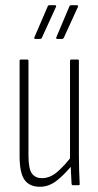

<svg xmlns="http://www.w3.org/2000/svg" viewBox="-20 -709 377 735"><path d="M133 6Q93 6 74 -20.5Q55 -47 55 -112V-476Q55 -481 59 -481H84Q89 -481 89 -476V-114Q89 -63 102 -45Q115 -27 141 -27Q172 -27 200.5 -52Q229 -77 256 -113L258 -79Q229 -43 198.5 -18.5Q168 6 133 6ZM259 0Q255 0 254 -5Q253 -28 251.5 -54.5Q250 -81 250 -95L248 -99V-476Q248 -481 253 -481H278Q282 -481 282 -476V-114Q282 -82 283 -55Q284 -28 285 -6Q286 0 281 0ZM115 -560Q109 -560 112 -567L162 -683Q164 -689 168 -689H191Q193 -689 194.5 -687Q196 -685 194 -682L141 -566Q139 -560 133 -560ZM199 -560Q193 -560 196 -567L245 -683Q247 -689 252 -689H274Q277 -689 278.5 -687Q280 -685 278 -682L225 -566Q223 -560 217 -560Z"/></svg>

Font: Sofia Sans Extra Condensed ExtraLight
Style: Regular
Weight: 250
Designer: Botio Nikoltchev, Ani Petrova
Foundry: lettersoup
Version: Version 4.101